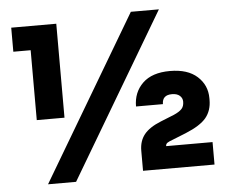

<svg xmlns="http://www.w3.org/2000/svg" viewBox="-51 -738 975 819"><g transform="rotate(-5 437.0 -329.0)"><path d="M242.2 22H122.1L538.1 -680.2H658.2ZM216.8 -254.9H98.1V-554.2H23.9V-657.2H216.8ZM836.9 0H530.8V-85.9Q530.8 -127.4 553 -155.3Q575.2 -183.1 625 -203.1L682.1 -226.1Q705.6 -236.3 716.3 -247.6Q727.1 -258.8 727.1 -278.8Q727.1 -294.4 715.3 -304.7Q703.6 -314.9 682.1 -314.9Q640.1 -314.9 640.1 -275.9H524.9Q524.9 -336.4 564.9 -375.2Q605 -414.1 682.1 -414.1Q757.8 -414.1 798.8 -377Q839.8 -339.8 839.8 -284.2V-276.9Q839.8 -231 814.7 -200.4Q789.6 -169.9 726.1 -144L668.9 -121.1Q652.3 -115.2 645.3 -110.4Q638.2 -105.5 638.2 -96.2H836.9Z"/></g></svg>

Font: Sora ExtraBold
Style: Regular
Weight: 800
Designer: Jonathan Barnbrook, Julián Moncada
Foundry: Barnbrook Fonts
Version: Version 2.000